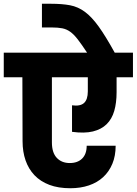

<svg xmlns="http://www.w3.org/2000/svg" viewBox="-37 -1020 727 1021"><path d="M337 -19Q273 -19 225.5 -37Q178 -55 146.5 -88Q115 -121 99 -167Q83 -213 83 -269L82 -609H-17V-740H426Q397 -784 376.5 -810.5Q356 -837 336.5 -851Q317 -865 294 -869.5Q271 -874 238 -874H186V-1000H235Q293 -1000 335.5 -992Q378 -984 414.5 -957Q451 -930 488 -878.5Q525 -827 573 -740H670V-609H583V-530Q583 -473 570.5 -430Q558 -387 530 -359.5Q502 -332 457 -321Q412 -310 346 -319V-460Q390 -454 410 -472.5Q430 -491 430 -534V-609H239V-263Q239 -208 265 -180.5Q291 -153 334 -153Q376 -153 400 -177Q424 -201 424 -245H578Q578 -191 560.5 -149Q543 -107 511.5 -78Q480 -49 435.5 -34Q391 -19 337 -19Z"/></svg>

Font: SVN-Poppins
Style: Bold
Weight: 700
Designer: Ninad Kale (Devanagari), Jonny Pinhorn (Latin)
Foundry: Indian Type Foundry
Version: Version 3.200;PS 1.000;hotconv 16.6.54;makeotf.lib2.5.65590